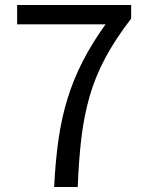

<svg xmlns="http://www.w3.org/2000/svg" viewBox="-20 -753 595 773"><path d="M198 0Q203 -104 215.5 -191.5Q228 -279 252 -356.5Q276 -434 313.5 -507Q351 -580 405 -655H49V-733H508V-678Q444 -595 403.5 -519Q363 -443 340.5 -364Q318 -285 307.5 -196.5Q297 -108 293 0Z"/></svg>

Font: Noto Sans JP Thin
Style: Regular
Weight: 400
Version: Version 2.004-H2;hotconv 1.0.118;makeotfexe 2.5.65603